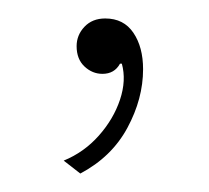

<svg xmlns="http://www.w3.org/2000/svg" viewBox="-20 -74 226 208"><path d="M94 -54Q114 -54 124.5 -38.5Q135 -23 135 1Q135 33 118 64.5Q101 96 67 114L49 100Q71 91 87 73Q103 55 110 34Q117 13 112 -5H110Q104 6 91 6Q80 6 71.5 -2Q63 -10 63 -24Q63 -36 71.5 -45Q80 -54 94 -54Z"/></svg>

Font: Work Sans ExtraLight
Style: Regular
Weight: 200
Designer: Wei Huang
Foundry: Wei Huang
Version: Version 2.010; ttfautohint (v1.8.3)